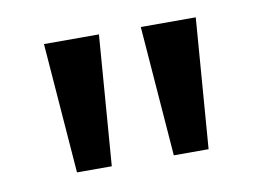

<svg xmlns="http://www.w3.org/2000/svg" viewBox="-42 -772 514 375"><g transform="rotate(-10 214.5 -585.0)"><path d="M64 -714H173L153 -456H84ZM256 -714H365L345 -456H276Z"/></g></svg>

Font: Noto Sans Thai Looped Medium
Style: Regular
Weight: 500
Designer: Sasikarn Vongin, Ben Mitchell
Foundry: The Fontpad Ltd
Version: Version 1.001; ttfautohint (v1.8.4.7-5d5b)